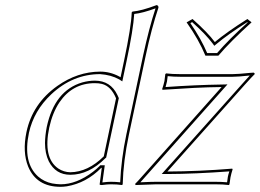

<svg xmlns="http://www.w3.org/2000/svg" viewBox="-20 -718 1012 748"><path d="M632.3 -49.8Q753.9 -50.3 884.8 -61L886.2 -58.1Q880.9 -42 877.9 -26.9Q877.4 -24.4 874 0L871.6 2.9Q849.1 0 815.9 0H589.8Q589.8 0 508.3 2.9L506.3 -1.5Q515.1 -9.8 534.7 -32.2L843.3 -378.9Q792 -378.4 734.6 -375.5Q677.2 -372.6 645 -370.1L613.3 -368.2L611.8 -371.1Q617.2 -386.7 620.6 -401.9Q621.1 -405.3 624 -429.2L627 -432.1Q649.4 -429.2 682.1 -429.2H886.2Q906.7 -429.2 954.1 -434.1Q966.3 -435.5 968.3 -435.1Q972.7 -433.1 972.2 -429.2Q962.4 -419.9 933.1 -387.2ZM780.3 -501Q754.9 -563 707 -630.9L730 -644Q790 -590.8 816.9 -554.2Q863.8 -593.3 943.8 -644L960 -630.9Q877 -555.7 830.6 -501ZM374.5 -64Q315.9 -4.9 240.7 7.8Q227.1 9.8 215.8 9.8Q122.6 9.8 89.8 -68.8Q66.9 -125.5 83 -203.1Q106.4 -314.5 203.6 -383.3Q281.7 -438.5 370.1 -439Q409.2 -439 444.8 -419.9Q447.8 -418 449.7 -417L463.4 -481.9Q491.2 -613.3 493.2 -669.9L496.1 -672.9Q531.2 -675.8 590.3 -698.2Q598.1 -696.3 597.2 -688Q570.3 -607.4 547.4 -500L481.9 -191.9Q460.4 -90.3 458 0L455.6 2.9Q436.5 0 411.6 0Q399.4 0 376.5 2.9Q367.7 2.9 368.2 0L376.5 -64ZM384.3 -108.9 432.1 -335Q412.6 -382.3 377 -391.1Q364.3 -394 349.6 -394Q262.7 -394 211.9 -319.8Q184.6 -279.3 171.9 -221.2Q147 -103 207 -61.5Q228.5 -47.4 253.9 -46.9Q322.8 -47.9 384.3 -108.9ZM632.3 -40H609.9L925.8 -393.6Q945.3 -415.5 953.1 -423.8Q907.2 -418.9 886.2 -418.9H682.1Q654.3 -418.9 633.3 -421.4Q631.3 -405.3 630.4 -399.9Q628.4 -390.6 625 -378.9Q742.2 -387.2 843.3 -388.7L866.2 -389.2L542.5 -25.4Q527.3 -8.8 526.9 -7.8Q568.8 -9.8 589.8 -9.8H815.9Q843.8 -9.8 864.7 -7.8Q866.7 -24.4 867.7 -29.3Q869.6 -38.6 873.5 -50.3Q740.7 -40.5 632.3 -40ZM787.1 -511.2H825.7Q870.6 -563.5 944.8 -630.4L943.4 -631.8Q867.7 -584 823.2 -546.4L814.9 -539.6L808.6 -548.3Q781.2 -585 728.5 -631.8L721.7 -627.9Q763.7 -566.4 787.1 -511.2ZM367.7 -70.8 370.6 -74.2H388.2L378.9 -7.3Q399.4 -9.8 411.6 -9.8Q430.7 -9.8 448.2 -7.8Q452.1 -98.6 472.2 -193.8L537.6 -502Q560.5 -608.4 585.9 -685.5Q535.6 -667 502.9 -663.6Q499.5 -604.5 473.1 -480L456.5 -400.9L444.3 -408.7Q412.6 -426.3 370.1 -429.2Q263.7 -429.2 179.7 -350.6Q111.8 -286.6 92.8 -200.7Q68.4 -84.5 128.4 -30.3Q151.9 -9.8 183.1 -3.4Q199.2 -0.5 215.8 0Q278.3 0 342.3 -48.8Q356.4 -59.6 367.7 -70.8ZM393.6 -104 391.1 -102.1Q326.2 -37.1 253.9 -37.1Q196.8 -37.1 169.9 -89.8Q155.3 -120.1 155.3 -161.1Q155.8 -190.4 162.1 -223.1Q192.4 -365.2 300.8 -397Q325.7 -403.8 349.6 -403.8Q410.6 -403.8 437.5 -347.7Q439.9 -342.8 441.4 -338.9L442.9 -335.9Z"/></svg>

Font: Linux Biolinum Outline O
Style: Italic
Weight: 400
Italic angle: -12°
Designer: Philipp H. Poll
Foundry: Philipp H. Poll
Version: Version 0.6.2